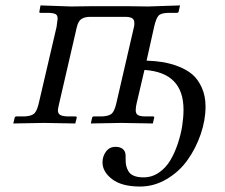

<svg xmlns="http://www.w3.org/2000/svg" viewBox="-20 -452 827 706"><path d="M188 -353Q191.9 -379.4 191.9 -382.8Q191.9 -395.5 185.1 -399.7Q178.2 -403.8 159.2 -404.8H128.9Q123 -404.8 125 -410.2L128.9 -432.1L241.2 -428.2L315.9 -429.2H450.2L524.9 -428.2L642.1 -432.1L637.2 -411.1Q637.2 -404.8 629.9 -404.8H600.1Q572.8 -404.3 563.5 -395Q554.2 -385.7 546.9 -354L519 -229Q550.8 -228 578.1 -223.6Q605.5 -219.2 635.7 -207.8Q666 -196.3 687 -178.5Q708 -160.6 721.9 -130.1Q735.8 -99.6 735.8 -60.1Q735.8 -10.3 718 41.5Q700.2 93.3 669.7 136.2Q639.2 179.2 593 206.5Q546.9 233.9 495.1 233.9Q427.7 233.9 392.3 206.8Q356.9 179.7 356.9 145Q356.9 122.6 369.9 105.2Q382.8 87.9 404.8 87.9Q422.4 87.9 432.1 96.4Q441.9 105 441.9 121.1V133.8Q441.9 147.5 444.1 157.5Q446.3 167.5 452.6 178.2Q459 189 472.9 194.6Q486.8 200.2 507.8 200.2Q538.6 200.2 564 182.9Q589.4 165.5 605.7 138.4Q622.1 111.3 633.5 77.1Q645 43 649.9 11.2Q654.8 -20.5 654.8 -48.8Q654.8 -185.5 511.2 -194.8L482.9 -74.2Q479 -58.1 479 -46.9Q479 -34.7 486.3 -29.5Q493.7 -24.4 512.2 -23.9H542Q548.3 -23.9 546.9 -19L542 2L425.8 0L314 2L318.8 -20Q320.3 -23.9 326.2 -23.9H356Q382.8 -25.4 392.3 -35.6Q401.9 -45.9 408.2 -74.2L472.2 -351.1Q474.1 -356.9 474.1 -366.2Q474.1 -380.9 465.1 -385.5Q456.1 -390.1 439.9 -390.1H312Q292.5 -390.1 280 -382.6Q267.6 -375 262.2 -351.1L198.2 -74.2Q192.9 -51.8 192.9 -46.9Q192.9 -34.7 200.7 -29.8Q208.5 -24.9 227.1 -23.9H256.8Q259.8 -23.9 261.2 -22.5Q262.7 -21 262.2 -19L256.8 2L141.1 0L28.8 2L34.2 -20Q35.6 -23.9 41 -23.9H70.8Q97.2 -25.4 106.9 -35.6Q116.7 -45.9 123 -74.2Z"/></svg>

Font: Common Serif SemiBold
Style: Italic
Weight: 600
Italic angle: -12°
Designer: Philipp H. Poll, Khaled Hosny
Foundry: Stefan Peev, Context Ltd.
Version: Version 1.026